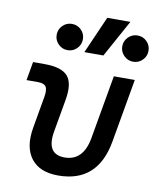

<svg xmlns="http://www.w3.org/2000/svg" viewBox="-89 -864 774 943"><g transform="rotate(10 298.5 -392.5)"><path d="M265.1 9.8Q172.4 9.8 129.9 -45.9Q87.4 -101.6 104.5 -200.2L131.8 -356.4Q138.7 -394 129.2 -409.4Q119.6 -424.8 89.4 -424.8H31.7L47.9 -517.6H105.5Q191.4 -517.6 221.9 -481.4Q252.4 -445.3 237.3 -361.3L209 -200.2Q188.5 -83 281.2 -83Q374.5 -83 395 -200.2L450.7 -517.6H555.2L499.5 -200.2Q462.4 9.8 265.1 9.8ZM287.6 -609.4 369.1 -794.9H484.4L382.3 -609.4ZM204.1 -604.5Q177.2 -604.5 158 -623.8Q138.7 -643.1 138.7 -669.9Q138.7 -697.3 158 -716.3Q177.2 -735.4 204.1 -735.4Q231.4 -735.4 250.5 -716.3Q269.5 -697.3 269.5 -669.9Q269.5 -643.1 250.5 -623.8Q231.4 -604.5 204.1 -604.5ZM531.2 -604.5Q504.4 -604.5 485.1 -623.8Q465.8 -643.1 465.8 -669.9Q465.8 -697.3 485.1 -716.3Q504.4 -735.4 531.2 -735.4Q558.6 -735.4 577.6 -716.3Q596.7 -697.3 596.7 -669.9Q596.7 -643.1 577.6 -623.8Q558.6 -604.5 531.2 -604.5Z"/></g></svg>

Font: Cascadia Code
Style: Italic
Weight: 400
Italic angle: -10°
Designer: Aaron Bell
Foundry: Saja Typeworks
Version: Version 2407.024